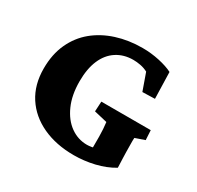

<svg xmlns="http://www.w3.org/2000/svg" viewBox="-132 -732 913 891"><g transform="rotate(30 325.0 -286.5)"><path d="M362.3 8.8Q267.6 8.8 194.8 -24.9Q122.1 -58.6 81.5 -121.1Q41 -183.6 41 -270.5Q41 -346.7 67.9 -404.8Q94.7 -462.9 142.1 -502Q189.5 -541 253.4 -561.5Q317.4 -582 391.6 -582Q437.5 -582 481.9 -572.3Q526.4 -562.5 554.7 -547.9L558.6 -406.2L492.2 -404.3L460 -495.1Q441.4 -504.9 420.9 -508.8Q400.4 -512.7 381.8 -512.7Q331.1 -512.7 293 -487.8Q254.9 -462.9 234.9 -416Q214.8 -369.1 214.8 -301.8Q214.8 -228.5 238.8 -174.8Q262.7 -121.1 302.7 -92.3Q342.8 -63.5 391.6 -63.5Q401.4 -63.5 416.5 -65.9Q431.6 -68.4 443.4 -73.2L421.9 -20.5V-125Q421.9 -141.6 420.4 -164.6Q418.9 -187.5 417 -200.2L346.7 -216.8L349.6 -270.5H614.3L617.2 -218.8L566.4 -201.2Q565.4 -188.5 565.9 -167.5Q566.4 -146.5 566.4 -127Q566.4 -113.3 567.4 -92.3Q568.4 -71.3 569.3 -43Q525.4 -16.6 471.2 -3.9Q417 8.8 362.3 8.8Z"/></g></svg>

Font: Crimson Pro ExtraBold
Style: Regular
Weight: 800
Designer: Jacques Le Bailly
Foundry: Baron von Fonthausen
Version: Version 1.003